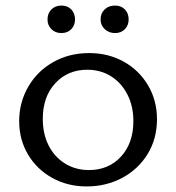

<svg xmlns="http://www.w3.org/2000/svg" viewBox="-20 -665 635 691"><path d="M151 -595Q151 -617 165 -631Q179 -645 201 -645Q223 -645 236.5 -631Q250 -617 250 -595Q250 -574 236.5 -560Q223 -546 201 -546Q179 -546 165 -560Q151 -574 151 -595ZM342 -595Q342 -617 356.5 -631Q371 -645 394 -645Q416 -645 429.5 -631Q443 -617 443 -595Q443 -574 429.5 -560Q416 -546 394 -546Q372 -546 357 -560Q342 -574 342 -595ZM49 -229Q49 -296 81.5 -352.5Q114 -409 171.5 -441.5Q229 -474 301 -474Q370 -474 425.5 -443Q481 -412 513 -357.5Q545 -303 545 -236Q545 -166 511.5 -111Q478 -56 420 -25Q362 6 292 6Q223 6 167.5 -25Q112 -56 80.5 -109.5Q49 -163 49 -229ZM460 -229Q460 -283 438.5 -325Q417 -367 379.5 -390.5Q342 -414 294 -414Q224 -414 179 -365.5Q134 -317 134 -237Q134 -183 155 -141.5Q176 -100 214 -76.5Q252 -53 300 -53Q371 -53 415.5 -101.5Q460 -150 460 -229Z"/></svg>

Font: Ysabeau SC Medium
Style: Regular
Weight: 500
Designer: Christian Thalmann (Catharsis Fonts)
Version: Version 0.003